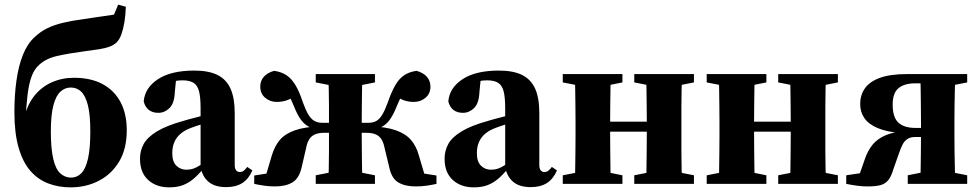

<svg xmlns="http://www.w3.org/2000/svg" viewBox="-20 -792 4213 827"><path d="M284 15Q232 15 187.5 -2Q143 -19 110.5 -56.5Q78 -94 60 -156.5Q42 -219 42 -310Q42 -383 51 -446Q60 -509 79 -556.5Q98 -604 129 -632Q154 -656 184 -670.5Q214 -685 252 -694Q290 -703 336 -709Q355 -712 379 -715.5Q403 -719 427 -722.5Q451 -726 471 -729L489 -772L522 -763Q521 -728 516 -697.5Q511 -667 503 -644.5Q495 -622 482 -609Q469 -597 450.5 -590.5Q432 -584 407.5 -580Q383 -576 350 -572Q275 -562 226.5 -551Q178 -540 149 -513Q129 -496 117 -465Q105 -434 99 -386.5Q93 -339 90 -272H82Q94 -335 125 -375.5Q156 -416 201 -436.5Q246 -457 298 -457Q371 -457 421.5 -430Q472 -403 499 -352.5Q526 -302 526 -231Q526 -151 493.5 -96.5Q461 -42 406 -13.5Q351 15 284 15ZM286 -27Q312 -27 330.5 -46Q349 -65 359 -108.5Q369 -152 369 -226Q369 -298 358.5 -339Q348 -380 329.5 -397.5Q311 -415 285 -415Q260 -415 240.5 -397.5Q221 -380 210 -338.5Q199 -297 199 -226Q199 -151 209.5 -107Q220 -63 240 -45Q260 -27 286 -27Z M709 15Q653 15 618 -17Q583 -49 583 -108Q583 -143 599 -172Q615 -201 656 -226Q697 -251 769 -271Q792 -278 818 -284.5Q844 -291 871 -298.5Q898 -306 924 -313V-280Q889 -269 857.5 -259.5Q826 -250 805 -242Q777 -232 758.5 -216.5Q740 -201 731 -180Q722 -159 722 -132Q722 -96 739.5 -78.5Q757 -61 783 -61Q799 -61 812.5 -65.5Q826 -70 843 -81Q860 -92 884 -112L893 -65H856Q833 -38 812 -20.5Q791 -3 766.5 6Q742 15 709 15ZM954 14Q904 14 877 -10Q850 -34 844 -74V-78V-326Q844 -372 837.5 -398Q831 -424 814 -435Q797 -446 766 -446Q749 -446 730.5 -442.5Q712 -439 687 -432L740 -466L733 -395Q731 -347 710 -326.5Q689 -306 662 -306Q637 -306 621 -318.5Q605 -331 599 -355Q604 -414 660.5 -451Q717 -488 817 -488Q879 -488 917 -469Q955 -450 973 -410Q991 -370 991 -305V-81Q991 -66 997 -58.5Q1003 -51 1013 -51Q1022 -51 1029 -56Q1036 -61 1045 -73L1067 -58Q1051 -21 1023.5 -3.5Q996 14 954 14Z M1075 0V-36L1221 -59L1116 -5L1151 -123Q1163 -163 1185.5 -189.5Q1208 -216 1251 -231Q1294 -246 1363 -248L1350 -232Q1323 -238 1304.5 -249.5Q1286 -261 1272.5 -281.5Q1259 -302 1247 -332Q1238 -354 1227.5 -375.5Q1217 -397 1203 -418L1261 -383Q1243 -371 1221 -362Q1199 -353 1172 -353Q1143 -353 1122 -371Q1101 -389 1101 -419Q1101 -444 1116.5 -461.5Q1132 -479 1161 -487Q1194 -482 1215.5 -467Q1237 -452 1253.5 -424Q1270 -396 1285 -350Q1297 -317 1308.5 -298Q1320 -279 1334.5 -271Q1349 -263 1369 -263H1454V-220H1377Q1353 -220 1337.5 -213.5Q1322 -207 1313 -193.5Q1304 -180 1300 -161L1279 -70Q1268 -23 1239 -6Q1210 11 1164 11Q1139 11 1116 7.5Q1093 4 1075 0ZM1860 0Q1843 4 1819.5 7.5Q1796 11 1771 11Q1725 11 1696 -6Q1667 -23 1657 -70L1635 -161Q1631 -180 1622 -193.5Q1613 -207 1597.5 -213.5Q1582 -220 1557 -220H1480V-263H1566Q1587 -263 1601 -271Q1615 -279 1626.5 -298Q1638 -317 1650 -350Q1666 -396 1682 -424Q1698 -452 1719.5 -467Q1741 -482 1774 -487Q1803 -479 1818.5 -461.5Q1834 -444 1834 -419Q1834 -389 1813 -371Q1792 -353 1762 -353Q1736 -353 1714.5 -362Q1693 -371 1674 -383L1732 -418Q1718 -397 1707.5 -375.5Q1697 -354 1688 -332Q1676 -302 1662.5 -281.5Q1649 -261 1631 -249.5Q1613 -238 1585 -232L1572 -248Q1642 -246 1684.5 -231Q1727 -216 1750 -189.5Q1773 -163 1784 -123L1819 -5L1714 -59L1860 -36ZM1393 0Q1395 -24 1396 -61Q1397 -98 1397 -140Q1397 -182 1397 -218V-262Q1397 -295 1397 -335Q1397 -375 1396 -412.5Q1395 -450 1393 -473H1542Q1540 -450 1539.5 -412.5Q1539 -375 1538.5 -335Q1538 -295 1538 -262V-218Q1538 -182 1538.5 -140Q1539 -98 1539.5 -61Q1540 -24 1542 0ZM1340 0V-37L1432 -55H1504L1595 -37V0ZM1340 -437V-473H1595V-437L1504 -419H1432Z M2021 15Q1965 15 1930 -17Q1895 -49 1895 -108Q1895 -143 1911 -172Q1927 -201 1968 -226Q2009 -251 2081 -271Q2104 -278 2130 -284.5Q2156 -291 2183 -298.5Q2210 -306 2236 -313V-280Q2201 -269 2169.5 -259.5Q2138 -250 2117 -242Q2089 -232 2070.5 -216.5Q2052 -201 2043 -180Q2034 -159 2034 -132Q2034 -96 2051.5 -78.5Q2069 -61 2095 -61Q2111 -61 2124.5 -65.5Q2138 -70 2155 -81Q2172 -92 2196 -112L2205 -65H2168Q2145 -38 2124 -20.5Q2103 -3 2078.5 6Q2054 15 2021 15ZM2266 14Q2216 14 2189 -10Q2162 -34 2156 -74V-78V-326Q2156 -372 2149.5 -398Q2143 -424 2126 -435Q2109 -446 2078 -446Q2061 -446 2042.5 -442.5Q2024 -439 1999 -432L2052 -466L2045 -395Q2043 -347 2022 -326.5Q2001 -306 1974 -306Q1949 -306 1933 -318.5Q1917 -331 1911 -355Q1916 -414 1972.5 -451Q2029 -488 2129 -488Q2191 -488 2229 -469Q2267 -450 2285 -410Q2303 -370 2303 -305V-81Q2303 -66 2309 -58.5Q2315 -51 2325 -51Q2334 -51 2341 -56Q2348 -61 2357 -73L2379 -58Q2363 -21 2335.5 -3.5Q2308 14 2266 14Z M2455 0Q2457 -24 2457.5 -60.5Q2458 -97 2458.5 -137Q2459 -177 2459 -209V-264Q2459 -296 2458.5 -336Q2458 -376 2457.5 -413Q2457 -450 2455 -473H2612Q2610 -450 2609.5 -413Q2609 -376 2608.5 -336Q2608 -296 2608 -264V-226Q2608 -185 2608.5 -142Q2609 -99 2609.5 -61.5Q2610 -24 2612 0ZM2762 0Q2764 -24 2764.5 -61.5Q2765 -99 2765.5 -142Q2766 -185 2766 -226V-264Q2766 -296 2765.5 -336Q2765 -376 2764.5 -413Q2764 -450 2762 -473H2919Q2917 -450 2916 -413Q2915 -376 2915 -336Q2915 -296 2915 -264V-209Q2915 -177 2915 -137Q2915 -97 2916 -60.5Q2917 -24 2919 0ZM2404 0V-37L2497 -55H2571L2661 -37V0ZM2404 -437V-473H2661V-437L2571 -419H2497ZM2712 0V-37L2804 -55H2878L2969 -37V0ZM2712 -437V-473H2969V-437L2878 -419H2804ZM2549 -225V-268H2822V-225Z M3075 0Q3077 -24 3077.5 -60.5Q3078 -97 3078.5 -137Q3079 -177 3079 -209V-264Q3079 -296 3078.5 -336Q3078 -376 3077.5 -413Q3077 -450 3075 -473H3232Q3230 -450 3229.5 -413Q3229 -376 3228.5 -336Q3228 -296 3228 -264V-226Q3228 -185 3228.5 -142Q3229 -99 3229.5 -61.5Q3230 -24 3232 0ZM3382 0Q3384 -24 3384.5 -61.5Q3385 -99 3385.5 -142Q3386 -185 3386 -226V-264Q3386 -296 3385.5 -336Q3385 -376 3384.5 -413Q3384 -450 3382 -473H3539Q3537 -450 3536 -413Q3535 -376 3535 -336Q3535 -296 3535 -264V-209Q3535 -177 3535 -137Q3535 -97 3536 -60.5Q3537 -24 3539 0ZM3024 0V-37L3117 -55H3191L3281 -37V0ZM3024 -437V-473H3281V-437L3191 -419H3117ZM3332 0V-37L3424 -55H3498L3589 -37V0ZM3332 -437V-473H3589V-437L3498 -419H3424ZM3169 -225V-268H3442V-225Z M3888 -473H4146V-437L4054 -419L4008 -433H3921Q3876 -433 3850.5 -412.5Q3825 -392 3825 -341Q3825 -287 3849.5 -264Q3874 -241 3923 -241H4008V-202H3924Q3901 -202 3888 -193Q3875 -184 3867.5 -169Q3860 -154 3853 -134L3828 -63Q3819 -32 3806 -16Q3793 0 3772 5.5Q3751 11 3717 11Q3695 11 3672.5 8Q3650 5 3625 0V-37L3765 -58L3670 -6L3706 -109Q3718 -144 3739 -169.5Q3760 -195 3796 -210Q3832 -225 3887 -228L3859 -219Q3799 -224 3760 -240.5Q3721 -257 3703 -283.5Q3685 -310 3685 -344Q3685 -382 3705 -411Q3725 -440 3769.5 -456.5Q3814 -473 3888 -473ZM3943 0Q3945 -24 3945.5 -60.5Q3946 -97 3946.5 -137Q3947 -177 3947 -209V-264Q3947 -296 3946.5 -336Q3946 -376 3945.5 -413Q3945 -450 3943 -473H4095Q4094 -450 4093 -413Q4092 -376 4091.5 -336Q4091 -296 4091 -264V-209Q4091 -177 4091.5 -137Q4092 -97 4093 -60.5Q4094 -24 4095 0ZM3890 0V-37L3980 -55H4055L4146 -37V0Z"/></svg>

Font: Source Serif 4 36pt
Style: Bold
Weight: 700
Designer: Frank Grießhammer
Foundry: Adobe Systems Incorporated
Version: Version 4.004;hotconv 1.0.116;makeotfexe 2.5.65601